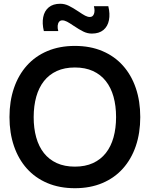

<svg xmlns="http://www.w3.org/2000/svg" viewBox="-20 -977 789 1012"><path d="M374.7 15Q455.6 15 519.6 -12.1Q583.7 -39.2 627.9 -88.8Q672.2 -138.2 695.8 -207.2Q719.3 -276.2 719.3 -360Q719.3 -443.8 695.8 -512.8Q672.2 -581.8 627.9 -631.2Q583.7 -680.8 519.6 -707.9Q455.6 -735 374.7 -735Q293.8 -735 229.7 -707.9Q165.7 -680.8 121.4 -631.2Q77.2 -581.8 53.6 -512.8Q30 -443.8 30 -360Q30 -276.2 53.6 -207.2Q77.2 -138.2 121.4 -88.8Q165.7 -39.2 229.7 -12.1Q293.8 15 374.7 15ZM374.7 -98.7Q320.2 -98.7 279.4 -117.3Q238.6 -136 211.5 -170.2Q184.4 -204.5 170.9 -252.8Q157.4 -301.2 157.5 -360Q157.7 -419.2 171.2 -467.4Q184.8 -515.5 211.8 -549.8Q238.8 -584 279.5 -602.7Q320.2 -621.3 374.7 -621.3Q429.2 -621.3 469.9 -602.7Q510.7 -584 537.7 -549.8Q564.8 -515.5 578.3 -467.4Q591.8 -419.2 591.8 -360Q591.8 -301.2 578.3 -252.8Q564.8 -204.5 537.7 -170.2Q510.7 -136 469.9 -117.3Q429.2 -98.7 374.7 -98.7ZM464.2 -800Q441.2 -800 419.6 -810.5Q398 -821 368.1 -841.1Q346.6 -855.8 333.2 -862.8Q319.9 -869.7 308.2 -869.7Q297.7 -869.7 291.4 -862.1Q285.2 -854.5 284 -841.6Q282.8 -828.7 287.1 -813.3H211.1Q201.3 -853.8 207.7 -886.5Q214 -919.2 236.8 -938.2Q259.7 -957.2 297.6 -957.2Q320.8 -957.2 342.3 -946.7Q363.9 -936.2 394 -916.1Q415.6 -901.3 428.8 -894.4Q442.1 -887.5 453.8 -887.5Q469.2 -887.5 475.3 -903.7Q481.3 -919.9 474.9 -944.2H550.9Q560.7 -903.8 554.3 -871Q548 -838.1 525.2 -819Q502.3 -800 464.2 -800Z"/></svg>

Font: Vela Sans GX ExtLt
Style: Regular
Weight: 200
Designer: Principal design: Mikhail Sharanda - project Manrope.
Design modification: Ravid Balaliev
Foundry: Mikhail Sharanda
Version: Version 1.001